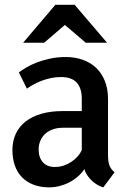

<svg xmlns="http://www.w3.org/2000/svg" viewBox="-20 -785 553 815"><path d="M213.4 -76.2Q232.4 -76.2 250 -82Q267.6 -87.9 282.7 -97.9Q297.9 -107.9 309.3 -120.8Q320.8 -133.8 327.1 -148.4V-242.7H247.6Q222.7 -242.7 203.4 -235.6Q184.1 -228.5 170.9 -216.1Q157.7 -203.6 150.9 -186.5Q144 -169.4 144 -149.9Q144 -116.7 161.9 -96.4Q179.7 -76.2 213.4 -76.2ZM466.3 -53.7 418.5 10.3Q406.7 7.3 394 0Q381.3 -7.3 370.1 -17.8Q358.9 -28.3 350.3 -41Q341.8 -53.7 338.4 -67.4Q326.7 -49.8 310.1 -35.4Q293.5 -21 274.2 -11Q254.9 -1 233.2 4.6Q211.4 10.3 189 10.3Q151.4 10.3 122.3 -1Q93.3 -12.2 73.2 -32.7Q53.2 -53.2 43 -82.5Q32.7 -111.8 32.7 -147.9Q32.7 -186.5 47.1 -217.3Q61.5 -248 89.1 -269.5Q116.7 -291 156.2 -302.2Q195.8 -313.5 246.1 -313.5H327.1V-366.2Q327.1 -411.1 305.4 -434.6Q283.7 -458 238.8 -458Q216.8 -458 196 -453.6Q175.3 -449.2 156.7 -442.1Q138.2 -435.1 122.3 -426.3Q106.4 -417.5 94.2 -408.7L60.1 -477.5Q72.3 -486.8 91.3 -498.3Q110.4 -509.8 135.5 -519.5Q160.6 -529.3 191.9 -536.1Q223.1 -543 259.8 -543Q298.3 -543 331.3 -531.2Q364.3 -519.5 387.9 -497.1Q411.6 -474.6 425 -441.4Q438.5 -408.2 438.5 -365.2V-126.5Q438.5 -100.1 444.3 -83.5Q450.2 -66.9 466.3 -53.7ZM296.9 -764.6 434.6 -603.5H344.2L255.4 -679.2L167.5 -603.5H78.1L214.8 -764.6Z"/></svg>

Font: Ufes Sans Medium
Style: Regular
Weight: 500
Designer: Ricardo Esteves & Filipe Motta
Foundry: ProDesignUfes - Ricardo Esteves, Filipe Motta (This is a derivative work, based on Roboto family, by Christian Robertson
Version: Version 2.0